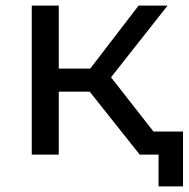

<svg xmlns="http://www.w3.org/2000/svg" viewBox="-20 -550 671 683"><path d="M631 -82V113H544V0H477L299 -224H189V0H93V-530H189V-306H301L473 -530H576L375 -275L526 -82Z"/></svg>

Font: CMG Sans Medium
Style: Regular
Weight: 500
Designer: Julieta Ulanovsky
Foundry: Julieta Ulanovsky
Version: Version 7.200